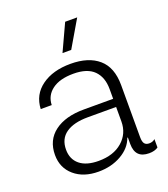

<svg xmlns="http://www.w3.org/2000/svg" viewBox="-135 -826 814 930"><g transform="rotate(-20 271.5 -361.0)"><path d="M213.9 7.8Q136.7 7.8 89.4 -33Q42 -73.7 42 -140.1Q42 -216.3 97.7 -258.1Q153.3 -299.8 249 -299.8H399.9V-350.1Q399.9 -411.1 365.7 -445.6Q331.5 -480 259.8 -480Q189.5 -480 150.4 -450.9Q111.3 -421.9 109.9 -373H53.2Q56.6 -446.3 114.3 -488Q171.9 -529.8 263.2 -529.8Q355.5 -529.8 407.2 -485.1Q459 -440.4 459 -349.1V-81.1Q459 -56.6 466.8 -46.9Q474.6 -37.1 491.2 -37.1Q508.8 -37.1 521 -47.9V-4.9Q503.4 7.8 474.1 7.8Q402.8 7.8 402.8 -65.9V-99.1H399.9Q382.8 -50.8 331.5 -21.5Q280.3 7.8 213.9 7.8ZM101.1 -146Q101.1 -96.7 135 -68.8Q168.9 -41 231.9 -41Q308.6 -41 354.2 -80.8Q399.9 -120.6 399.9 -183.1V-257.8H253.9Q181.2 -257.8 141.1 -229.7Q101.1 -201.7 101.1 -146ZM245.1 -591.8 309.1 -730H371.1L290 -591.8Z"/></g></svg>

Font: Lumene Sans Light
Style: Regular
Weight: 300
Designer: Deni Anggara
Version: Version 1.003;Glyphs 3.1.2 (3151)